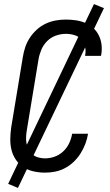

<svg xmlns="http://www.w3.org/2000/svg" viewBox="-20 -839 540 942"><path d="M201 8Q173 8 145.5 2Q118 -4 96 -18Q74 -32 58.5 -54.5Q43 -77 36.5 -103Q30 -129 30.5 -157.5Q31 -186 35 -214L92 -559Q96 -584 104 -608Q112 -632 126.5 -654Q141 -676 161 -694Q181 -712 204.5 -723Q228 -734 253 -738.5Q278 -743 303 -743Q327 -743 351.5 -739.5Q376 -736 397.5 -727Q419 -718 436.5 -702.5Q454 -687 464.5 -666Q475 -645 478 -621Q481 -597 477 -572Q476 -570 476 -568Q476 -566 475 -565H397Q398 -566 398 -567Q398 -568 398 -569Q402 -590 397 -611Q392 -632 378.5 -646.5Q365 -661 344.5 -667Q324 -673 303 -673Q279 -673 254.5 -664.5Q230 -656 211.5 -637.5Q193 -619 183 -595.5Q173 -572 169 -548L112 -203Q109 -186 108 -169Q107 -152 110 -136Q113 -120 120.5 -105.5Q128 -91 140 -81Q152 -71 168 -66.5Q184 -62 201 -62Q225 -62 248.5 -70.5Q272 -79 290.5 -96.5Q309 -114 319.5 -136.5Q330 -159 334 -183H412Q408 -158 399 -134Q390 -110 376 -87.5Q362 -65 342.5 -46Q323 -27 299.5 -14.5Q276 -2 251 3Q226 8 201 8ZM68 83 20 63 441 -819 490 -799Z"/></svg>

Font: Iosevka Curly Oblique
Style: Regular
Weight: 400
Italic angle: -9°
Monospace: yes
Designer: Belleve Invis
Foundry: Belleve Invis
Version: Version 11.1.0; ttfautohint (v1.8.3)